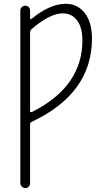

<svg xmlns="http://www.w3.org/2000/svg" viewBox="-20 -760 540 1000"><path d="M136.7 -592.8V-180.7Q136.7 -177.7 139.6 -176.3Q142.6 -174.8 146.5 -176.8Q409.2 -308.6 409.2 -549.8Q409.2 -617.2 381.3 -653.8Q353.5 -690.4 306.6 -690.4Q239.3 -690.4 143.6 -607.4Q136.7 -599.6 136.7 -592.8ZM85.9 194.3V-705.1Q85.9 -714.8 93.3 -722.7Q100.6 -730.5 112.3 -730.5Q122.1 -730.5 129.4 -723.1Q136.7 -715.8 136.7 -705.1V-665Q136.7 -663.1 139.2 -661.6Q141.6 -660.2 143.6 -661.1Q239.3 -740.2 322.3 -740.2Q383.8 -740.2 421.4 -692.4Q459 -644.5 459 -558.6Q459 -273.4 144.5 -125Q136.7 -122.1 136.7 -113.3V194.3Q136.7 205.1 129.4 212.4Q122.1 219.7 111.8 219.7Q101.6 219.7 93.8 211.9Q85.9 204.1 85.9 194.3Z"/></svg>

Font: Rounded-X Mgen+ 2m light
Style: Regular
Weight: 200
Designer: [Source Han Sans]
Ryoko NISHIZUKA  (kana & ideographs); Paul D. Hunt (Latin, Greek & Cyrillic); Wenlong ZHANG  (bopomofo
Version: Version 1.059.20150602